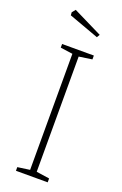

<svg xmlns="http://www.w3.org/2000/svg" viewBox="-147 -796 536 841"><g transform="rotate(20 121.0 -376.0)"><path d="M47 -17 104 -25V-566L47 -574V-591H195V-573L134 -564V-27L195 -18V0H47ZM40 -722 39 -736 52 -752 188 -685 180 -671Z"/></g></svg>

Font: Grenze Thin
Style: Regular
Weight: 250
Designer: Renata Polastri
Foundry: Omnibus-Type
Version: Version 1.002; ttfautohint (v1.8)